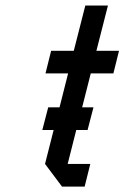

<svg xmlns="http://www.w3.org/2000/svg" viewBox="-20 -687 458 707"><path d="M260.8 -208.3 229.2 -83.3H312.5L291.7 0H208.3L145.8 -83.3L177.5 -208.3H135.8L157.5 -291.7H199.2L230.8 -416.7H147.5L168.3 -500H251.7L294.2 -666.7H377.5L335 -500H418.3L397.5 -416.7H314.2L282.5 -291.7H324.2L302.5 -208.3Z"/></svg>

Font: Yulong
Style: Italic
Weight: 400
Italic angle: -14.25°
Designer: GGBotNet
Foundry: f0n7.com
Version: 1.00